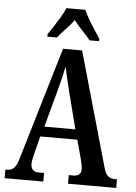

<svg xmlns="http://www.w3.org/2000/svg" viewBox="-61 -977 722 1023"><g transform="rotate(5 300.0 -465.5)"><path d="M3 0V-46H14Q35 -46 49.5 -60.5Q64 -75 77 -122L253 -714H355L530 -98Q538 -69 552.5 -57.5Q567 -46 592 -46H600V0H342V-46H366Q408 -46 408 -83Q408 -94 404.5 -110Q401 -126 398 -139L371 -238H173L150 -149Q148 -137 143.5 -119.5Q139 -102 139 -88Q139 -69 149 -57.5Q159 -46 182 -46H210V0ZM190 -292H356L307 -483Q297 -523 289 -557Q281 -591 275 -620Q269 -591 261 -558Q253 -525 244 -491ZM164 -784Q177 -803 194 -829Q211 -855 227 -882Q243 -909 252 -931H354Q363 -909 378.5 -882Q394 -855 411.5 -829Q429 -803 441 -784V-771H390Q374 -791 347.5 -819Q321 -847 302 -872Q284 -846 258.5 -820Q233 -794 215 -771H164Z"/></g></svg>

Font: Noto Serif ExtraCondensed SemiBold
Style: Regular
Weight: 600
Width: 2
Designer: Monotype Design Team
Foundry: Monotype Imaging Inc.
Version: Version 2.015; ttfautohint (v1.8.4.7-5d5b)